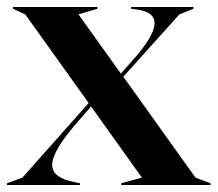

<svg xmlns="http://www.w3.org/2000/svg" viewBox="-42 -528 621 548"><path d="M304 -5 363 -21 218 -224 176 -176Q107 -96 107 -58Q107 -38 123.5 -26Q140 -14 172 -8L186 -5V0H-22V-5L22 -21L211 -234L30 -487L-5 -503V-508H236V-503L182 -487L303 -318L334 -353Q399 -425 399 -462Q399 -495 347 -501L332 -503V-508H510V-503L470 -487L310 -309L516 -21L559 -5V0H304Z"/></svg>

Font: Nyght Serif Medium
Style: Regular
Weight: 500
Designer: Maksym Kobuzan
Version: Version 0.410